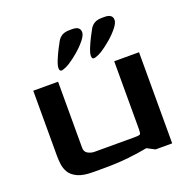

<svg xmlns="http://www.w3.org/2000/svg" viewBox="-119 -771 877 887"><g transform="rotate(-20 320.0 -328.0)"><path d="M192 0Q143 0 115.5 -13Q88 -26 76.5 -46Q65 -66 62.5 -88Q60 -110 60 -128V-448H182V-126Q181 -104 196.5 -95Q212 -86 230 -86H428Q450 -86 454 -90Q458 -94 458 -116V-448H580V0H498L460 -20Q420 -12 365.5 -6Q311 0 243 0ZM365 -508Q365 -521 374.5 -544.5Q384 -568 396 -591.5Q408 -615 415 -627Q424 -641 437.5 -648.5Q451 -656 475 -656H486Q525 -656 525 -627Q525 -612 506.5 -589Q488 -566 462.5 -544.5Q437 -523 415 -509Q399 -499 382 -494Q365 -489 365 -508ZM205 -506Q205 -519 214.5 -542.5Q224 -566 236 -589.5Q248 -613 255 -625Q264 -639 277.5 -646.5Q291 -654 315 -654H326Q365 -654 365 -625Q365 -610 346.5 -587Q328 -564 302.5 -542.5Q277 -521 255 -507Q239 -497 222 -492Q205 -487 205 -506Z"/></g></svg>

Font: Goldman
Style: Regular
Weight: 400
Designer: Jaikishan Patel
Version: Version 1.000; ttfautohint (v1.8.3)